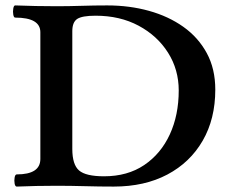

<svg xmlns="http://www.w3.org/2000/svg" viewBox="-20 -686 855 709"><path d="M42 3Q36 3 34 -8Q32 -19 34 -30.5Q36 -42 42 -42Q129 -42 129 -99V-567Q129 -621 36 -621Q31 -621 29 -632Q27 -643 29 -654.5Q31 -666 36 -666Q113 -663 188 -663Q234 -663 281 -664.5Q328 -666 376 -666Q458 -666 530 -646Q602 -626 657 -587Q712 -548 743.5 -490Q775 -432 775 -355Q775 -247 728.5 -166.5Q682 -86 598 -41.5Q514 3 400 3Q347 3 293.5 1.5Q240 0 188 0Q115 0 42 3ZM364 -35Q451 -35 512.5 -76.5Q574 -118 607 -189.5Q640 -261 640 -352Q640 -429 600.5 -491.5Q561 -554 492 -591Q423 -628 333 -628Q283 -628 265 -616Q247 -604 247 -571V-136Q247 -78 272 -56.5Q297 -35 364 -35Z"/></svg>

Font: Junicode SmExp
Style: Bold
Weight: 700
Width: 6
Designer: Peter S. Baker
Version: Version 2.205; ttfautohint (v1.8.4)